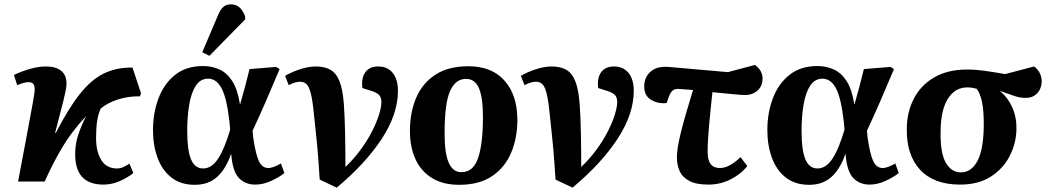

<svg xmlns="http://www.w3.org/2000/svg" viewBox="-20 -833 4827 881"><path d="M454 14Q321 14 325 -134Q326 -175 339 -214.5Q352 -254 375 -300Q310 -231 266.5 -158Q223 -85 185 0H63Q84 -112 101 -201.5Q118 -291 128 -347Q138 -403 139 -416Q140 -439 133 -447.5Q126 -456 112 -456Q90 -456 59 -442L44 -489Q74 -504 114.5 -516Q155 -528 191 -528Q237 -528 262 -507Q287 -486 285 -444Q284 -423 270 -367Q256 -311 233 -224L236 -223Q293 -334 345.5 -400.5Q398 -467 456 -495.5Q514 -524 588 -523L627 -405L622 -391Q569 -392 521 -376.5Q473 -361 442 -335Q431 -310 426 -279.5Q421 -249 421 -208Q419 -143 443 -101.5Q467 -60 517 -60Q532 -60 546 -66.5Q560 -73 574 -82L592 -39Q567 -19 530.5 -2.5Q494 14 454 14Z M874 15Q809 15 766.5 -18.5Q724 -52 703 -109Q682 -166 682 -236Q682 -314 707 -381Q732 -448 783 -489Q834 -530 912 -530Q951 -530 985.5 -515Q1020 -500 1045 -462Q1070 -424 1081 -355H1082Q1094 -397 1104.5 -435.5Q1115 -474 1125 -516L1247 -526L1263 -516Q1230 -437 1199.5 -367Q1169 -297 1139 -233L1142 -202Q1153 -125 1168 -93.5Q1183 -62 1211 -62Q1223 -62 1238.5 -68Q1254 -74 1269 -83L1285 -39Q1263 -21 1225.5 -3.5Q1188 14 1151 14Q1105 14 1076 -16.5Q1047 -47 1041 -126H1040Q1016 -57 976 -21Q936 15 874 15ZM912 -60Q951 -60 980.5 -104.5Q1010 -149 1036 -238L1033 -273Q1021 -381 997.5 -426.5Q974 -472 935 -472Q900 -472 879 -440.5Q858 -409 848.5 -354.5Q839 -300 839 -231Q839 -144 856.5 -102Q874 -60 912 -60ZM941 -577 908 -593 979 -760Q990 -788 1004 -800.5Q1018 -813 1039 -813Q1064 -813 1080 -798Q1096 -783 1105 -757V-744Z M1525 28 1447 -9Q1444 -51 1442 -83.5Q1440 -116 1437 -147.5Q1434 -179 1430 -218.5Q1426 -258 1420 -313Q1414 -374 1406 -405Q1398 -436 1386.5 -447Q1375 -458 1357 -458Q1334 -458 1305 -442L1288 -485Q1317 -502 1356 -515Q1395 -528 1430 -528Q1468 -528 1495 -513.5Q1522 -499 1537.5 -461Q1553 -423 1558 -353Q1562 -296 1563.5 -219Q1565 -142 1565 -67Q1603 -103 1634 -145Q1665 -187 1686.5 -229Q1708 -271 1719 -306.5Q1730 -342 1730 -365Q1730 -385 1720.5 -396Q1711 -407 1687 -415L1643 -429Q1637 -474 1656 -501Q1675 -528 1715 -528Q1758 -528 1782 -498.5Q1806 -469 1806 -416Q1806 -309 1731 -195Q1656 -81 1525 28Z M2087 15Q2012 15 1961.5 -16.5Q1911 -48 1886 -103.5Q1861 -159 1861 -232Q1861 -317 1889.5 -384Q1918 -451 1977.5 -490Q2037 -529 2129 -529Q2237 -529 2295.5 -462.5Q2354 -396 2354 -282Q2354 -201 2326 -133.5Q2298 -66 2239 -25.5Q2180 15 2087 15ZM2097 -43Q2152 -43 2174 -108.5Q2196 -174 2196 -296Q2196 -384 2178 -427.5Q2160 -471 2118 -471Q2070 -471 2045 -415Q2020 -359 2020 -220Q2020 -130 2039 -86.5Q2058 -43 2097 -43Z M2607 28 2529 -9Q2526 -51 2524 -83.5Q2522 -116 2519 -147.5Q2516 -179 2512 -218.5Q2508 -258 2502 -313Q2496 -374 2488 -405Q2480 -436 2468.5 -447Q2457 -458 2439 -458Q2416 -458 2387 -442L2370 -485Q2399 -502 2438 -515Q2477 -528 2512 -528Q2550 -528 2577 -513.5Q2604 -499 2619.5 -461Q2635 -423 2640 -353Q2644 -296 2645.5 -219Q2647 -142 2647 -67Q2685 -103 2716 -145Q2747 -187 2768.5 -229Q2790 -271 2801 -306.5Q2812 -342 2812 -365Q2812 -385 2802.5 -396Q2793 -407 2769 -415L2725 -429Q2719 -474 2738 -501Q2757 -528 2797 -528Q2840 -528 2864 -498.5Q2888 -469 2888 -416Q2888 -309 2813 -195Q2738 -81 2607 28Z M3231 14Q3174 14 3142.5 -3Q3111 -20 3098.5 -48Q3086 -76 3086 -111Q3086 -151 3103.5 -222.5Q3121 -294 3160 -420Q3140 -422 3122.5 -423Q3105 -424 3090 -425Q3076 -425 3066.5 -417.5Q3057 -410 3049 -389L3039 -360Q2999 -356 2967.5 -375Q2936 -394 2936 -436Q2936 -478 2965 -504Q2994 -530 3047 -526L3320 -502L3444 -535Q3479 -510 3479 -472Q3479 -439 3456.5 -418Q3434 -397 3397 -397Q3381 -397 3343 -401Q3305 -405 3249 -410Q3240 -329 3233.5 -256.5Q3227 -184 3227 -135Q3227 -62 3283 -62Q3306 -62 3329.5 -75Q3353 -88 3378 -112L3409 -71Q3380 -34 3332.5 -10Q3285 14 3231 14Z M3693 15Q3628 15 3585.5 -18.5Q3543 -52 3522 -109Q3501 -166 3501 -236Q3501 -314 3526 -381Q3551 -448 3602 -489Q3653 -530 3731 -530Q3770 -530 3804.5 -515Q3839 -500 3864 -462Q3889 -424 3900 -355H3901Q3913 -397 3923.5 -435.5Q3934 -474 3944 -516L4066 -526L4082 -516Q4049 -437 4018.5 -367Q3988 -297 3958 -233L3961 -202Q3972 -125 3987 -93.5Q4002 -62 4030 -62Q4042 -62 4057.5 -68Q4073 -74 4088 -83L4104 -39Q4082 -21 4044.5 -3.5Q4007 14 3970 14Q3924 14 3895 -16.5Q3866 -47 3860 -126H3859Q3835 -57 3795 -21Q3755 15 3693 15ZM3731 -60Q3770 -60 3799.5 -104.5Q3829 -149 3855 -238L3852 -273Q3840 -381 3816.5 -426.5Q3793 -472 3754 -472Q3719 -472 3698 -440.5Q3677 -409 3667.5 -354.5Q3658 -300 3658 -231Q3658 -144 3675.5 -102Q3693 -60 3731 -60Z M4385 14Q4265 14 4202 -54Q4139 -122 4141 -241Q4141 -317 4172.5 -379Q4204 -441 4266 -477.5Q4328 -514 4419 -514Q4457 -514 4505.5 -507Q4554 -500 4592 -493L4725 -528Q4744 -514 4752 -495.5Q4760 -477 4760 -460Q4760 -443 4752.5 -425Q4745 -407 4727.5 -395Q4710 -383 4682 -384Q4660 -384 4632 -393.5Q4604 -403 4571 -415V-413Q4604 -386 4624.5 -341Q4645 -296 4644 -241Q4643 -176 4613.5 -118Q4584 -60 4527 -23Q4470 14 4385 14ZM4389 -42Q4436 -42 4464 -92.5Q4492 -143 4494 -250Q4495 -323 4486 -365Q4477 -407 4461 -426Q4439 -432 4419 -432Q4362 -432 4329.5 -380Q4297 -328 4296 -233Q4294 -130 4320 -86Q4346 -42 4389 -42Z"/></svg>

Font: Literata 36pt
Style: Bold Italic
Weight: 700
Italic angle: -2°
Designer: Latin by Veronika Burian and Jose Scaglione. Greek by Irene Vlachou. Cyrillic by Vera Evstafieva
Foundry: TypeTogether
Version: Version 3.002